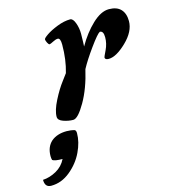

<svg xmlns="http://www.w3.org/2000/svg" viewBox="-243 -599 887 1004"><g transform="rotate(-15 200.5 -96.5)"><path d="M-124 270Q-87 268 -51 248Q-15 228 3 191Q-38 191 -51 182Q-54 173 -54 161Q-54 111 -23 83Q9 56 61 56Q84 56 104 62Q111 66 111 80Q111 128 86 180.5Q61 233 13.5 272Q-34 311 -90 311Q-124 311 -124 270ZM363 -401Q349 -394 306 -334.5Q263 -275 240 -232Q217 -132 176.5 -62Q136 8 110.5 8Q85 8 57.5 -1.5Q30 -11 30 -30Q30 -64 56.5 -116Q83 -168 110 -203L136 -238Q156 -306 156 -387Q156 -423 141 -423Q130 -423 114 -414.5Q98 -406 93 -406Q88 -406 82 -418Q76 -430 76 -436.5Q76 -443 98.5 -458.5Q121 -474 159 -489Q197 -504 230 -504Q245 -504 255.5 -476Q266 -448 266 -416.5Q266 -385 265 -369.5Q264 -354 264 -348Q301 -413 348.5 -458Q396 -503 439 -503Q482 -503 503.5 -480Q525 -457 525 -416Q525 -360 469 -306Q413 -252 372 -252Q352 -252 352 -265Q352 -268 367.5 -300Q383 -332 383 -366.5Q383 -401 363 -401Z"/></g></svg>

Font: Clara
Style: Regular
Weight: 400
Designer: Proyecto DEMO
Foundry: Proyecto DEMO
Version: Version 1.002